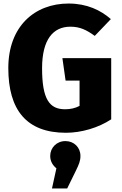

<svg xmlns="http://www.w3.org/2000/svg" viewBox="-20 -733 689 1086"><path d="M368 -713C175 -713 27 -583 27 -348C27 -111 130 18 353 18C440 18 536 -10 609 -58V-404H333L351 -277H430V-134C405 -121 379 -115 348 -115C260 -115 218 -171 218 -347C218 -510 281 -582 378 -582C432 -582 469 -564 516 -530L607 -625C550 -675 472 -713 368 -713ZM350 65C300 65 264 103 264 149C264 180 279 203 299 219L274 333H360L408 235C426 198 435 178 435 149C435 101 399 65 350 65Z"/></svg>

Font: Fira Sans ExtraBold
Style: Regular
Weight: 800
Designer: bBox Type GmbH & Carrois Corporate GbR & Edenspiekermann AG
Foundry: bBox Type GmbH & Carrois Corporate GbR & Edenspiekermann AG
Version: Version 4.300;PS 004.300;hotconv 1.0.88;makeotf.lib2.5.64775